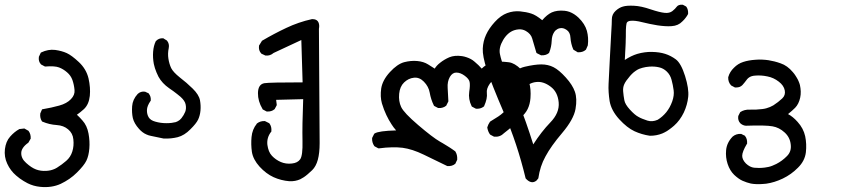

<svg xmlns="http://www.w3.org/2000/svg" viewBox="-25 -465 3545 804"><path d="M143.1 317.4Q114.7 314.5 90.3 302.2Q82 297.9 74 293Q65.9 288.1 58.1 282.5Q50.3 276.9 42.5 270Q18.6 249.5 5.4 220.7Q-1.5 206.1 -3.9 190.7Q-6.3 175.3 -4.4 159.4Q-2.4 143.6 2.9 130.4Q8.3 117.2 17.6 106.9Q35.2 86.9 55.7 75.7L56.6 75.2H58.1L75.7 73.2H77.6L79.1 74.2L92.8 82L93.8 82.5L94.7 83.5Q104.5 96.7 103.5 114.7V116.2L102.5 117.2L94.7 130.9L94.2 131.8L93.3 132.8Q78.6 143.1 71.3 154.1Q64 165 64 175.8Q63.5 198.7 84.5 217.3Q106.4 237.3 126 244.6Q145.5 252 169.4 250.5Q174.3 250 179 249.5Q183.6 249 188 247.8Q192.4 246.6 196.8 245.1Q201.2 243.7 205.3 241.7Q209.5 239.7 213.4 237.3Q233.9 224.6 252.4 208.5Q270.5 192.9 277.8 169.4Q285.2 146 282.2 118.7Q279.8 92.8 260.3 76.7Q250.5 68.4 238.8 64Q227.1 59.6 212.4 58.6Q181.2 56.6 152.8 44.4L151.4 43.9L150.4 42.5Q141.6 28.8 143.6 11.2V10.3L144 9.3L149.9 -4.4L151.4 -7.3L154.3 -7.8Q189.9 -13.7 223.1 -22.9Q254.9 -31.7 272 -49.8Q289.1 -67.4 287.1 -87.9Q285.2 -109.9 278.3 -129.9Q271.5 -148.9 255.9 -162.1Q240.2 -175.8 222.2 -182.6Q204.1 -189.5 165.5 -186.5H163.6L162.1 -187L147.5 -194.8L146.5 -195.3L146 -196.3Q135.3 -208 137.7 -226.1V-227.1L138.2 -228L145 -242.7L146 -244.6L147.9 -245.6Q162.1 -252.4 176.8 -255.1Q191.4 -257.8 206.1 -255.9Q233.9 -252 254.4 -242.7Q274.9 -233.4 305.2 -205.1Q336.4 -175.8 345.7 -136.7Q354.5 -98.1 351.1 -63.5Q349.1 -45.4 343 -31.7Q336.9 -18.1 326.7 -8.3Q311 5.9 296.9 15.6Q298.8 17.1 301 19.3Q303.2 21.5 305.4 23.7Q307.6 25.9 310.1 28.3Q312.5 30.8 314.9 33.7Q317.4 36.6 320.3 39.6Q339.4 60.5 345.7 94.2Q351.6 126.5 349.1 156.7Q346.7 187 336.9 207.5Q327.1 228 296.9 257.8Q282.2 272.5 265.1 284.2Q248 295.9 229.5 304.7Q191.4 322.3 143.1 317.4Z M660.6 115.2Q633.8 109.4 606.9 104Q602.1 103 597.4 101.6Q592.8 100.1 588.4 98.1Q584 96.2 579.8 93.8Q575.7 91.3 571.8 88.4Q567.9 85.4 564.2 82Q560.5 78.6 557.1 74.7Q536.6 51.8 531.2 29.3Q526.4 7.3 528.3 -20Q530.3 -48.3 551.3 -71.3H551.8V-71.8Q564.5 -83.5 582 -81.1H582.5L583.5 -80.6L596.2 -74.7L597.7 -74.2L598.1 -72.8Q607.4 -61.5 606.4 -45.4V-43.9L605.5 -42.5Q590.8 -21.5 590.3 -4.2Q589.8 13.2 597.7 26.4Q605.5 39.1 625.5 44.4Q647.5 50.8 671.4 50.8Q683.6 50.8 693.4 49.6Q703.1 48.3 710.9 46.4Q715.3 44.9 719.7 42.5Q724.1 40 727.8 37.1Q731.4 34.2 734.9 29.8Q744.6 17.6 750.5 3.4Q755.9 -10.3 752.4 -27.3Q751 -35.2 745.6 -43.2Q740.2 -51.3 731 -59.6Q724.6 -64.9 717 -71Q709.5 -77.1 700.9 -83.3Q692.4 -89.4 683.1 -95.7Q653.8 -116.2 638.7 -143.6Q634.3 -152.8 630.4 -161.6Q626.5 -170.4 623.8 -179.4Q621.1 -188.5 619.1 -197.3Q614.3 -223.1 616.2 -248.5Q618.2 -273.9 627.4 -292.5L627.9 -293.5L628.9 -293.9Q640.1 -305.7 657.7 -304.7H659.2L660.2 -303.7L672.9 -295.9L673.8 -295.4L674.3 -294.9Q685.1 -281.7 681.6 -263.7Q676.8 -241.2 680.2 -219.2Q683.6 -197.3 691.9 -179.7Q700.2 -163.1 727.5 -141.1Q756.8 -118.7 781.7 -94.2Q808.1 -68.4 812.5 -44.9Q816.4 -22.9 814.5 -2Q813.5 8.8 811 18.1Q808.6 27.3 804.7 35.6Q796.9 52.2 772 76.7Q747.1 102.1 719.2 109.4Q691.9 116.2 662.1 115.2H661.6Z M1187 293.9Q1151.9 291 1120.6 276.9Q1089.4 262.7 1062 232.9Q1034.7 202.6 1029.8 170.9Q1025.4 139.6 1028.3 108.9Q1031.2 76.7 1050.3 53.2V52.2L1051.3 51.8Q1065.4 41 1083.5 42H1084.5L1085.4 42.5L1101.1 50.3L1102.5 51.3L1103.5 52.2Q1113.3 65.9 1111.3 84.5V86.4L1109.9 87.4Q1091.3 111.8 1094.7 141.6Q1096.7 156.2 1101.3 167.7Q1106 179.2 1113.8 187.5Q1129.4 204.1 1150.9 213.4Q1161.1 217.8 1172.9 219.5Q1184.6 221.2 1197.3 219.7Q1221.2 217.3 1231.9 202.1Q1243.2 186.5 1241.7 125Q1240.2 63 1244.6 -49.8L1131.3 -46.9L1133.8 -26.9V-25.4L1133.3 -23.4L1125.5 -8.8L1125 -7.8L1124 -7.3Q1112.3 2.9 1093.3 2H1092.3L1090.8 1.5L1076.2 -6.3L1074.7 -7.3L1074.2 -8.8Q1054.7 -41.5 1055.2 -75.2Q1055.7 -112.3 1082.5 -116.7Q1104.5 -120.1 1242.2 -120.1L1236.8 -297.4L1120.6 -243.2Q1106 -230.5 1087.4 -232.4H1086.4L1085.4 -232.9L1070.8 -239.7L1069.8 -240.2L1068.8 -241.2Q1057.1 -253.9 1059.6 -272.9V-274.4L1060.5 -275.4L1071.3 -293L1071.8 -294.4L1073.2 -294.9Q1122.1 -323.7 1173.8 -348.1Q1225.6 -372.6 1280.8 -384.8H1281.7H1282.2Q1283.7 -384.8 1285.2 -384.8Q1286.6 -384.8 1288.1 -384.5Q1289.6 -384.3 1291 -384.3Q1304.2 -381.8 1308.8 -370.8Q1313.5 -359.9 1310.5 -344.2Q1313.5 53.7 1313.5 134.3Q1313.5 175.8 1305.9 203.9Q1298.3 231.9 1282.2 247.6Q1272.5 256.8 1263.7 264.4Q1254.9 272 1247.1 277.1Q1239.3 282.2 1232.4 285.6Q1211.9 294.9 1187 293.9Z M1847.2 230Q1798.3 206.5 1749.5 182.6Q1701.2 159.2 1660.6 153.8Q1640.6 151.4 1616 151.9Q1591.3 152.3 1562.5 156.2H1560.5L1558.6 155.8L1543.9 147.9L1543 147L1542 146Q1532.2 131.3 1533.2 113.8V112.8L1533.7 111.8L1541.5 96.2L1542.5 94.7L1543.9 93.8Q1561 83 1633.8 81.1Q1622.1 67.9 1614.3 55.2Q1603 38.1 1592.8 16.6Q1582.5 -4.9 1574.2 -32.2Q1566.4 -60.1 1571.3 -94.7Q1576.7 -129.4 1607.7 -163.1Q1638.7 -196.8 1667.5 -204.6Q1695.8 -211.9 1722.2 -209.5Q1749 -207 1767.6 -195.3Q1782.2 -186.5 1795.4 -177.7Q1803.2 -190.9 1817.9 -202.1Q1835 -215.8 1856.4 -225.1Q1878.9 -234.4 1909.7 -230Q1919.4 -228.5 1928.7 -225.3Q1938 -222.2 1946.3 -217.8Q1954.6 -213.4 1961.9 -207Q1979.5 -192.4 1992.2 -177.7Q1996.6 -182.1 2001.2 -185.8Q2005.9 -189.5 2011 -192.6Q2016.1 -195.8 2021.5 -198.2Q2040.5 -207 2063.5 -207Q2068.8 -207 2074.2 -206.8Q2079.6 -206.5 2085.2 -206.3Q2090.8 -206.1 2096.2 -205.3Q2101.6 -204.6 2106.9 -204.1Q2129.9 -200.7 2155.8 -175.8Q2168.9 -163.1 2177.7 -149.7Q2186.5 -136.2 2190.4 -121.1Q2199.2 -92.3 2196.3 -54.2Q2195.3 -41.5 2192.4 -30Q2189.5 -18.6 2184.6 -8.5Q2179.7 1.5 2172.9 9.8Q2153.8 33.2 2135.3 50.8Q2129.4 56.2 2121.6 63Q2113.8 69.8 2105 77.1Q2096.2 84.5 2085.9 92.3Q2069.3 109.4 2045.4 107.4H2043.9L2043 106.9L2028.3 99.1L2027.3 98.1L2026.4 97.2Q2022.5 91.8 2019.8 85Q2017.1 78.1 2015.6 70.3V69.3V67.9Q2019 56.2 2026.4 45.4L2027.3 44.4L2027.8 43.9Q2044.9 33.2 2062 22.5Q2067.4 19 2072.5 14.9Q2077.6 10.7 2082.5 6.3Q2087.4 2 2092.3 -3.4Q2106.9 -19.5 2120.1 -38.1Q2132.3 -55.2 2128.9 -79.6Q2125.5 -104.5 2105 -123.5Q2085 -142.1 2063 -138.7Q2051.8 -137.2 2042.5 -131.1Q2033.2 -125 2025.9 -114.3Q2011.2 -93.3 2013.7 -75.2Q2016.6 -52.7 2002.4 -21L2002 -19.5L2001 -19Q1996.6 -15.6 1991.7 -13.4Q1986.8 -11.2 1981.2 -10.3Q1975.6 -9.3 1969.2 -9.8H1968.3L1966.8 -10.3L1952.1 -18.1L1950.7 -19L1949.7 -21Q1935.5 -49.8 1939.9 -80.6Q1944.3 -108.4 1941.4 -122.1Q1939 -134.3 1921.4 -147.5Q1903.3 -161.1 1885.7 -161.1Q1869.6 -161.1 1858.9 -143.1Q1847.7 -123.5 1849.6 -96.7Q1851.6 -67.9 1852.5 -42V-40.5L1852.1 -39.6L1844.2 -23.9L1843.8 -22.5L1842.8 -22Q1839.4 -19 1835.7 -17.3Q1832 -15.6 1828.1 -14.4Q1824.2 -13.2 1820.1 -12.7Q1815.9 -12.2 1811 -12.7H1810.1L1808.6 -13.2L1793.9 -21L1792.5 -22L1791.5 -23.9Q1779.3 -48.8 1774.4 -77.1Q1770 -102.5 1750 -123Q1731.4 -142.1 1708.5 -139.6Q1685.1 -137.2 1667 -119.6Q1649.4 -102.5 1646.5 -72.3Q1643.6 -41 1654.8 -17.1Q1666 7.3 1726.1 58.6Q1786.6 110.4 1817.9 128.4Q1823.2 131.3 1828.6 134.5Q1834 137.7 1839.1 140.9Q1844.2 144 1849.4 147.2Q1854.5 150.4 1859.9 153.8Q1865.2 157.2 1870.4 160.9Q1875.5 164.6 1880.4 168L1881.3 168.5L1881.8 169.4Q1890.6 183.1 1889.6 202.6V203.6L1889.2 204.6L1882.3 219.2L1881.8 220.7L1880.9 221.2Q1874.5 226.6 1866.5 228.8Q1858.4 231 1849.1 230.5H1848.1Z M2175.8 280.8Q2141.1 136.7 2086.4 10.3Q2031.7 -117.2 2013.7 -173.3Q1995.1 -230.5 1996.6 -261.5Q1998 -292.5 2010.3 -319.3Q2022.5 -346.2 2046.9 -373Q2071.8 -400.4 2098.6 -410.2Q2125 -419.9 2152.3 -417.5Q2178.7 -415 2199.7 -408.2Q2218.8 -402.3 2245.6 -380.4Q2265.6 -403.8 2285.6 -413.1Q2296.9 -418 2310.1 -419.7Q2323.2 -421.4 2338.9 -419.9Q2349.6 -418.9 2359.6 -415.3Q2369.6 -411.6 2379.2 -405.5Q2388.7 -399.4 2397.5 -391.1Q2424.3 -365.2 2432.6 -335.9Q2440.4 -307.1 2436.5 -275.4V-274.9L2436 -273.9L2429.2 -258.3L2428.7 -257.3L2427.7 -256.3Q2415 -245.1 2395 -246.1H2393.6L2392.6 -247.1L2377.9 -255.9L2376.5 -256.8L2375.5 -258.3Q2370.6 -269.5 2367.7 -281.7Q2364.7 -293.9 2363.8 -307.1Q2363.3 -318.8 2359.1 -326.9Q2355 -335 2347.7 -339.8Q2333 -350.1 2318.8 -346.7Q2314 -345.7 2309.8 -343.5Q2305.7 -341.3 2302 -338.1Q2298.3 -335 2295.4 -330.1Q2286.1 -316.4 2285.2 -293.9Q2284.2 -268.6 2274.9 -245.1L2274.4 -243.7L2273.4 -242.7Q2267.1 -237.3 2259 -235.1Q2251 -232.9 2241.7 -233.4H2240.7L2239.7 -233.9L2224.1 -241.7L2221.7 -243.2L2220.7 -245.6Q2210 -281.7 2203.6 -303.7Q2198.2 -323.2 2176.8 -335.4Q2169.9 -339.4 2162.1 -341.1Q2154.3 -342.8 2146 -342Q2137.7 -341.3 2128.4 -338.4Q2100.6 -329.1 2081.8 -297.4Q2063 -265.6 2068.4 -238.8Q2074.2 -210.9 2085 -186Q2094.2 -164.6 2102.1 -139.2Q2133.8 -176.3 2172.4 -185.5Q2214.4 -195.3 2241.7 -195.3Q2270 -195.3 2293 -183.6Q2315.9 -171.9 2344.2 -140.6Q2358.4 -125 2367.9 -110.1Q2377.4 -95.2 2382.3 -81.1Q2392.6 -52.2 2385 -8.8Q2377.4 34.7 2329.1 91.8Q2282.2 147 2259.3 189.9Q2247.6 210.9 2240.2 233.6Q2232.9 256.3 2229.5 280.3V281.2L2228.5 282.7Q2225.1 287.6 2221.7 291Q2210.9 299.8 2199.7 297.6Q2188.5 295.4 2177.2 283.2L2176.3 282.2ZM2208 139.6Q2242.2 86.4 2279.3 47.9Q2318.4 7.8 2314.5 -36.1Q2310.5 -80.1 2280.8 -102.1Q2250.5 -125 2220.7 -121.6Q2191.4 -118.7 2167 -93.8Q2143.1 -69.8 2138.2 -50.3Q2146 -32.7 2153.1 -15.9Q2160.2 1 2166.3 17.1Q2172.4 33.2 2177.7 48.3Q2192.4 89.8 2208 139.6Z M2696.3 103.5Q2662.6 98.6 2631.8 84.5Q2601.1 70.3 2567.9 34.2Q2534.7 -2.4 2527.8 -41.5Q2524.9 -60.5 2523.7 -78.6Q2522.5 -96.7 2523.4 -113.8Q2525.4 -147 2528.8 -221.2Q2532.2 -295.4 2534.7 -331.1Q2537.1 -366.2 2537.1 -384.3Q2537.1 -404.8 2552.7 -419.4Q2567.4 -433.1 2583.5 -437.5Q2599.1 -442.4 2629.9 -440.9Q2660.2 -439.5 2699.7 -425.8Q2737.8 -413.1 2758.8 -411.1Q2778.3 -409.2 2790.5 -418.5Q2803.2 -428.7 2808.1 -436Q2815.4 -446.3 2832.5 -445.3H2833.5L2835 -444.8L2847.7 -438L2848.6 -437L2849.6 -436Q2857.4 -424.3 2856.4 -407.7V-406.7L2856 -405.8Q2854 -401.9 2851.6 -398.2Q2849.1 -394.5 2846.2 -390.6Q2843.3 -386.7 2839.8 -382.8Q2836.4 -378.9 2832 -375Q2823.7 -366.2 2812.5 -361.3Q2801.3 -356.4 2787.6 -355.5Q2774.4 -354.5 2759.5 -355.5Q2744.6 -356.4 2728 -358.9Q2695.3 -364.3 2664.1 -372.1Q2648.9 -376 2637 -377.4Q2625 -378.9 2615.7 -377.9Q2600.6 -376.5 2598.6 -366.7Q2597.7 -362.3 2596.9 -355.7Q2596.2 -349.1 2595.9 -340.6Q2595.7 -332 2595.7 -321.8Q2595.7 -318.4 2595.7 -314.5Q2595.7 -310.5 2595.5 -306.2Q2595.2 -301.8 2595.2 -296.6Q2595.2 -291.5 2595 -285.6Q2594.7 -279.8 2594.5 -273.7Q2594.2 -267.6 2593.8 -260.5Q2593.3 -253.4 2593 -246.1Q2592.8 -238.8 2592.3 -230.7Q2591.8 -222.7 2591.3 -213.9Q2617.7 -231.4 2643.6 -239.3Q2658.7 -243.7 2674.1 -245.8Q2689.5 -248 2705.1 -247.6Q2736.3 -247.1 2760.3 -239.5Q2784.2 -231.9 2805.2 -216.3Q2827.1 -199.7 2843.8 -146.5Q2860.4 -93.3 2856.9 -59.6Q2853.5 -25.9 2838.4 6.3Q2830.6 22.5 2820.3 36.4Q2810.1 50.3 2797.4 61.5Q2792.5 65.9 2787.4 69.8Q2782.2 73.7 2777.3 77.4Q2772.5 81.1 2767.6 84Q2762.7 86.9 2757.8 89.4Q2752.9 91.8 2748.5 93.8Q2724.6 103.5 2697.3 103.5H2696.8ZM2729 36.6Q2749 24.4 2765.1 4.9Q2772.9 -4.9 2779.1 -16.1Q2785.2 -27.3 2790 -40.5Q2798.8 -65.9 2795.9 -86.9Q2793 -109.4 2787.1 -130.9Q2781.7 -151.4 2767.3 -165.3Q2752.9 -179.2 2734.9 -183.1Q2716.3 -187.5 2694.3 -186Q2687 -185.5 2679.7 -184.3Q2672.4 -183.1 2665.5 -181.2Q2658.7 -179.2 2651.9 -176.8Q2647.9 -175.3 2644.3 -173.1Q2640.6 -170.9 2636.7 -168.2Q2632.8 -165.5 2628.9 -162.4Q2625 -159.2 2621.3 -155.5Q2617.7 -151.9 2613.8 -147.5Q2604.5 -136.7 2598.1 -127.7Q2591.8 -118.7 2588.9 -111.8Q2583 -98.6 2584.5 -82Q2585.9 -64.5 2589.4 -45.4Q2592.3 -28.3 2612.8 -5.9Q2633.3 16.6 2648.4 24.4Q2655.8 28.8 2665.3 32.5Q2674.8 36.1 2686 40Q2706.5 46.4 2729 36.6Z M3119.6 303.7Q3110.8 301.8 3102.1 298.8Q3093.3 295.9 3084.5 292Q3075.7 288.1 3066.9 281.7Q3058.1 275.4 3049.3 267.1Q3031.2 249.5 3022 221.7Q3012.7 193.8 3015.6 163.6Q3018.6 132.3 3042.5 107.4L3043 106.9Q3057.6 94.7 3077.6 95.7H3078.6L3079.6 96.2L3093.3 103L3094.7 103.5L3095.2 105Q3104.5 116.2 3103.5 135.3V136.7L3102.5 137.7Q3083 170.4 3083 187.5Q3083 203.6 3098.6 219.7Q3106.9 227.5 3115.5 231.9Q3124 236.3 3132.8 237.3Q3142.6 238.3 3153.6 238.3Q3164.6 238.3 3176.8 236.8Q3184.6 235.8 3192.6 234.1Q3200.7 232.4 3208.7 229.2Q3216.8 226.1 3225.6 221.7Q3250.5 209 3270.5 188.5Q3280.3 178.7 3284.2 166.5Q3288.1 154.3 3286.1 139.2Q3282.7 109.4 3260.3 89.4Q3237.8 68.8 3210 64Q3181.2 58.6 3098.6 61.5H3098.1Q3085.4 60.5 3075.2 51.3L3074.7 50.8Q3064 39.1 3066.4 21.5V20.5L3066.9 20L3073.7 6.3L3074.7 4.9L3075.7 3.9Q3092.3 -6.8 3114.7 -5.9Q3139.2 -4.9 3167 -8.3Q3175.8 -9.3 3183.8 -11.5Q3191.9 -13.7 3199.2 -16.8Q3206.5 -20 3213.4 -23.9Q3233.9 -37.1 3250.5 -52.7Q3265.1 -66.4 3261.2 -86.4Q3257.3 -106.9 3236.3 -123Q3214.4 -140.1 3188.5 -145Q3174.8 -147.9 3162.1 -148.7Q3149.4 -149.4 3137.2 -148.4Q3129.4 -147.9 3123 -146Q3116.7 -144 3112.1 -140.9Q3107.4 -137.7 3104 -133.8Q3098.1 -126 3093 -119.6Q3087.9 -113.3 3083.5 -108.4H3083V-107.9Q3080.6 -106 3078.1 -104.2Q3075.7 -102.5 3072.8 -101.3Q3069.8 -100.1 3066.9 -99.6Q3064 -99.1 3060.8 -98.9Q3057.6 -98.6 3054.2 -98.6H3053.2L3051.8 -99.1L3037.1 -106.9L3036.6 -107.4L3035.6 -108.4Q3023.4 -122.1 3024.4 -142.1V-142.6L3024.9 -143.1Q3027.8 -153.8 3033.7 -163.3Q3039.6 -172.9 3048.3 -181.2Q3065.4 -198.7 3087.4 -205.6Q3109.4 -212.9 3138.7 -214.8Q3146 -215.3 3153.1 -215.6Q3160.2 -215.8 3167 -215.3Q3173.8 -214.8 3180.2 -214.4Q3186.5 -213.9 3192.9 -212.9Q3205.1 -210.9 3217.8 -207.8Q3230.5 -204.6 3244.1 -199.7Q3272 -190.4 3294.9 -163.1Q3298.3 -159.2 3301.3 -155.3Q3304.2 -151.4 3306.6 -147.5Q3309.1 -143.6 3311.5 -139.6Q3314 -135.7 3315.9 -131.8Q3317.9 -127.9 3319.3 -124.3Q3320.8 -120.6 3322.3 -116.7Q3323.7 -112.8 3324.7 -108.9Q3327.6 -95.7 3328.1 -82.3Q3328.6 -68.8 3325.7 -55.7Q3319.8 -29.3 3304.7 -13.7Q3292.5 -1.5 3274.9 12.7Q3295.4 23.4 3314.9 45.4Q3339.4 72.3 3346.7 105.5Q3353.5 138.2 3349.6 172.9Q3345.2 209 3316.4 237.3Q3288.6 265.6 3252.9 282.7Q3235.4 291 3218 296.4Q3200.7 301.8 3183.6 304.2Q3177.7 304.7 3172.1 305.2Q3166.5 305.7 3161.1 305.9Q3155.8 306.2 3150.6 306.2Q3145.5 306.2 3140.4 305.9Q3135.3 305.7 3130.1 305.2Q3125 304.7 3120.1 303.7Z"/></svg>

Font: NaikaiFont
Style: SemiBold
Weight: 600
Version: Version 1.89